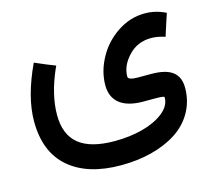

<svg xmlns="http://www.w3.org/2000/svg" viewBox="-89 -467 906 810"><g transform="rotate(-15 364.0 -61.5)"><path d="M666 -239.7C679.7 -282.7 689.9 -314.9 697.3 -335.9C668.5 -350.6 638.2 -357.9 605.5 -357.9C562.5 -357.9 522.5 -345.2 485.4 -320.3C448.2 -295.4 419.4 -263.7 398.9 -225.6C377.9 -187.5 367.7 -148.4 367.2 -108.4C367.2 -37.6 414.6 -0.5 502 0H556.2C593.8 0 596.2 2.9 596.2 6.8C596.2 30.8 584.5 52.2 560.5 71.3C513.2 109.4 433.6 129.9 346.2 129.9C205.1 129.9 138.2 75.2 138.2 -39.6C138.2 -98.1 153.8 -162.6 184.6 -232.4L189 -241.7C167 -250 137.2 -262.2 100.6 -278.3C58.6 -189 37.6 -108.9 37.6 -38.6C37.6 50.8 64.5 119.1 118.7 165.5C172.4 211.9 248 235.4 345.7 235.4C440.9 235.4 525.4 213.9 588.4 173.3C650.9 132.8 689.9 67.9 689.9 -10.3C689.9 -74.7 650.9 -104 566.4 -104H510.3C481 -104 466.3 -108.9 466.3 -119.1C466.3 -150.9 479.5 -180.7 505.9 -208.5C531.7 -236.3 564.9 -250.5 605.5 -250.5C623 -250.5 643.1 -247.1 666 -239.7Z"/></g></svg>

Font: Samim Medium
Style: Regular
Weight: 500
Foundry: DejaVu fonts team - Redesigned by Saber Rastikerdar
Version: Version 4.0.5